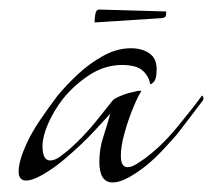

<svg xmlns="http://www.w3.org/2000/svg" viewBox="-20 -373 446 402"><path d="M216 9Q188 9 188 -34Q188 -61 196 -85.5Q204 -110 211 -135Q195 -118 180.5 -102Q166 -86 149 -70Q133 -55 116 -40.5Q99 -26 82 -15Q51 5 35 5Q19 5 19 -14Q19 -36 36 -73Q46 -95 63.5 -121Q81 -147 100 -172Q118 -194 142.5 -217Q167 -240 196 -256Q225 -272 254 -272Q277 -272 292.5 -261.5Q308 -251 308 -228Q308 -204 299 -199Q296 -196 295 -197Q294 -198 294 -198Q293 -208 285 -218.5Q277 -229 265 -233Q252 -237 236 -237Q199 -237 166.5 -215.5Q134 -194 111 -165Q92 -140 80.5 -113.5Q69 -87 69 -67Q69 -37 85 -37Q95 -37 107 -46Q119 -55 127 -62Q156 -88 181.5 -119.5Q207 -151 217 -164Q219 -166 228.5 -170.5Q238 -175 249 -178L270 -183Q276 -183 276 -182Q270 -174 259.5 -149Q249 -124 241 -95.5Q233 -67 233 -47Q233 -31 239 -26Q242 -23 247 -23Q255 -23 264 -28.5Q273 -34 283 -41Q318 -67 349.5 -105Q381 -143 403 -173Q403 -173 405 -171Q407 -166 405 -163Q392 -146 378 -127.5Q364 -109 350 -91Q335 -74 319.5 -57.5Q304 -41 287 -27Q267 -11 248.5 -1Q230 9 216 9ZM178 -326Q178 -333 179.5 -343Q181 -353 188 -353L328 -349Q328 -342 327 -339Q326 -336 318 -335Z"/></svg>

Font: Grey Qo
Style: Regular
Weight: 400
Designer: Robert E. Leuschke
Foundry: Robert E. Leuschke
Version: Version 2.010